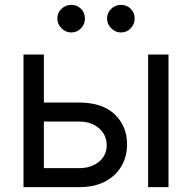

<svg xmlns="http://www.w3.org/2000/svg" viewBox="-20 -770 790 790"><path d="M272.7 -636.4Q250.4 -636.4 233.1 -653.6Q215.9 -670.8 215.9 -693.2Q215.9 -717.7 233.1 -733.8Q250.4 -750 272.7 -750Q297.2 -750 313.4 -733.8Q329.5 -717.7 329.5 -693.2Q329.5 -670.8 313.4 -653.6Q297.2 -636.4 272.7 -636.4ZM477.3 -636.4Q454.9 -636.4 437.7 -653.6Q420.5 -670.8 420.5 -693.2Q420.5 -717.7 437.7 -733.8Q454.9 -750 477.3 -750Q501.8 -750 517.9 -733.8Q534.1 -717.7 534.1 -693.2Q534.1 -670.8 517.9 -653.6Q501.8 -636.4 477.3 -636.4ZM305.4 0H76.7V-545.5H160.5V-348H305.4Q401.3 -348 452.1 -299.4Q502.8 -250.7 502.8 -176.1Q502.8 -127.1 480.1 -87.2Q457.4 -47.2 413.4 -23.6Q369.3 0 305.4 0ZM673.3 0H589.5V-545.5H673.3ZM305.4 -78.1Q355.1 -78.1 387.1 -104.4Q419 -130.7 419 -171.9Q419 -215.2 387.1 -242.5Q355.1 -269.9 305.4 -269.9H160.5V-78.1Z"/></svg>

Font: Linik Sans
Style: Regular
Weight: 400
Designer: Rasmus Andersson (font), Marc Monis (original base), Kil Hyung-jin (Pretendard portions), Cristiano Sobral (main changes
Foundry: rsms
Version: Version 3.018;May 31, 2022;FontCreator 14.0.0.2814 64-bit; t